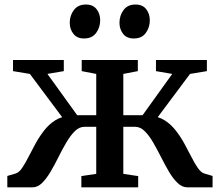

<svg xmlns="http://www.w3.org/2000/svg" viewBox="-20 -806 946 826"><path d="M11.5 0V-49L47 -59.5Q62 -64 75.2 -83.5Q88.5 -103 102.5 -130.8Q116.5 -158.5 133 -188.5Q149.5 -218.5 170.2 -245Q191 -271.5 217.8 -288.5Q244.5 -305.5 279 -306.5L279.5 -259L108.5 -488L36 -500V-548H254.5V-500L184 -488L312 -310.5H394V-488L331.5 -500V-548H573V-500L510.5 -488V-310.5H593.5L721 -488L651 -500V-548H870V-500L797.5 -488L626.5 -259L627 -306.5Q661.5 -305.5 688.2 -288.5Q715 -271.5 735.8 -245Q756.5 -218.5 773 -188.5Q789.5 -158.5 803.5 -130.8Q817.5 -103 831 -83.5Q844.5 -64 859 -59.5L894.5 -49V0H786.5Q763.5 0 744 -18.8Q724.5 -37.5 707 -67.2Q689.5 -97 672.8 -130.2Q656 -163.5 638.8 -193.2Q621.5 -223 602.5 -241.8Q583.5 -260.5 561 -260.5H510.5V-58L574.5 -48.5V0H330V-48.5L394 -58V-260.5H343.5Q321 -260.5 302 -241.8Q283 -223 265.5 -193.2Q248 -163.5 231.5 -130.2Q215 -97 197.5 -67.2Q180 -37.5 161 -18.8Q142 0 119 0ZM341 -640.5Q311.5 -640.5 295.8 -660.5Q280 -680.5 280 -708Q280 -739 297.8 -762.8Q315.5 -786.5 349 -786.5H350Q380 -786.5 395.5 -766.5Q411 -746.5 411 -719Q411 -688 393.5 -664.2Q376 -640.5 342 -640.5ZM555 -640.5Q525 -640.5 509.5 -660.5Q494 -680.5 494 -708Q494 -739 511.5 -762.8Q529 -786.5 562.5 -786.5H563.5Q593.5 -786.5 609 -766.5Q624.5 -746.5 624.5 -719Q624.5 -688 607.2 -664.2Q590 -640.5 556 -640.5Z"/></svg>

Font: Merriweather 36pt SemiBold
Style: Regular
Weight: 600
Version: Version 2.100